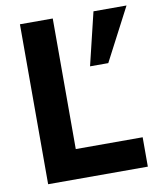

<svg xmlns="http://www.w3.org/2000/svg" viewBox="-80 -761 687 824"><g transform="rotate(-10 264.0 -348.5)"><path d="M63 -697H206V-128H497.5V0H63ZM383.5 -697H527.5L407.5 -467H328Z"/></g></svg>

Font: HK Grotesk ExtraBold
Style: Regular
Weight: 800
Designer: Alfredo Marco Pradil
Foundry: Hanken Design Co.
Version: Version 3.001